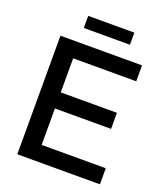

<svg xmlns="http://www.w3.org/2000/svg" viewBox="-151 -941 898 1044"><g transform="rotate(20 298.0 -419.5)"><path d="M73 0V-686H545V-594H180V-397H505V-304H180V-93H551V0ZM178 -769V-839H445V-769Z"/></g></svg>

Font: Archivo SemiCondensed Medium
Style: Regular
Weight: 500
Width: 4
Designer: Hector Gatti
Foundry: Omnibus-Type
Version: Version 2.001